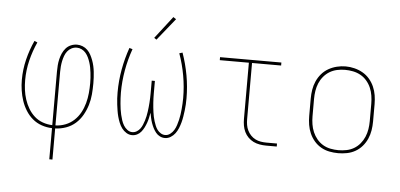

<svg xmlns="http://www.w3.org/2000/svg" viewBox="-59 -880 2518 1210"><g transform="rotate(5 1200.0 -275.5)"><path d="M290 205V8Q256 7 224 -4Q192 -15 166.5 -36.5Q141 -58 123 -87Q105 -116 94.5 -147.5Q84 -179 79 -212.5Q74 -246 74 -279Q74 -344 89.5 -407.5Q105 -471 132 -530L151 -522Q125 -465 110 -403.5Q95 -342 95 -279Q95 -248 99 -217.5Q103 -187 112.5 -157.5Q122 -128 138 -101Q154 -74 177 -53.5Q200 -33 229.5 -22.5Q259 -12 290 -11V-350Q290 -370 291.5 -389.5Q293 -409 297.5 -428.5Q302 -448 310 -466Q318 -484 331 -499Q344 -514 363 -522Q382 -530 402 -530Q420 -530 437.5 -523Q455 -516 468 -503Q481 -490 489.5 -474Q498 -458 504.5 -440.5Q511 -423 515 -405Q519 -387 521 -369Q523 -351 524 -332.5Q525 -314 525 -296Q525 -261 522 -226Q519 -191 509 -158Q499 -125 481.5 -94Q464 -63 438 -40Q412 -17 378.5 -5Q345 7 310 8V205ZM310 -11Q343 -12 373.5 -24Q404 -36 427.5 -58Q451 -80 466.5 -108.5Q482 -137 490.5 -168.5Q499 -200 502 -232Q505 -264 505 -296Q505 -313 504 -329Q503 -345 501 -361.5Q499 -378 496 -394Q493 -410 488 -425.5Q483 -441 476 -456Q469 -471 458.5 -483.5Q448 -496 433 -503.5Q418 -511 402 -511Q384 -511 368.5 -503Q353 -495 342.5 -481.5Q332 -468 326 -451.5Q320 -435 316.5 -418Q313 -401 311.5 -384Q310 -367 310 -350Z M796 8Q777 8 760 -2.5Q743 -13 731.5 -28.5Q720 -44 712.5 -62.5Q705 -81 700 -99.5Q695 -118 692 -137Q689 -156 686.5 -175.5Q684 -195 683 -214.5Q682 -234 682 -253Q682 -326 695 -398Q708 -470 732 -538L752 -532Q728 -465 715.5 -394.5Q703 -324 703 -253Q703 -236 704 -218Q705 -200 706.5 -183Q708 -166 710.5 -148.5Q713 -131 717 -114Q721 -97 726.5 -80Q732 -63 741 -48Q750 -33 764.5 -22Q779 -11 796 -11Q811 -11 824 -19Q837 -27 845.5 -38.5Q854 -50 859.5 -63.5Q865 -77 869.5 -91Q874 -105 877 -119.5Q880 -134 882 -148.5Q884 -163 885.5 -177.5Q887 -192 888 -206.5Q889 -221 889.5 -235.5Q890 -250 890 -265V-345H910V-265Q910 -250 910.5 -235.5Q911 -221 912 -206.5Q913 -192 914.5 -177.5Q916 -163 918 -148.5Q920 -134 923 -119.5Q926 -105 930.5 -91Q935 -77 940.5 -63.5Q946 -50 954.5 -38.5Q963 -27 976 -19Q989 -11 1004 -11Q1021 -11 1035.5 -22Q1050 -33 1059 -48Q1068 -63 1073.5 -80Q1079 -97 1083 -114Q1087 -131 1089.5 -148.5Q1092 -166 1093.5 -183Q1095 -200 1096 -218Q1097 -236 1097 -253Q1097 -324 1084.5 -394.5Q1072 -465 1048 -532L1068 -538Q1092 -470 1105 -398Q1118 -326 1118 -253Q1118 -234 1117 -214.5Q1116 -195 1113.5 -175.5Q1111 -156 1108 -137Q1105 -118 1100 -99.5Q1095 -81 1087.5 -62.5Q1080 -44 1068.5 -28.5Q1057 -13 1040 -2.5Q1023 8 1004 8Q987 8 972 0.5Q957 -7 946.5 -20Q936 -33 928.5 -48Q921 -63 915.5 -78.5Q910 -94 906.5 -110.5Q903 -127 900 -143Q897 -127 893.5 -110.5Q890 -94 884.5 -78.5Q879 -63 871.5 -48Q864 -33 853.5 -20Q843 -7 828 0.5Q813 8 796 8ZM897 -605 882 -615 991 -756 1009 -744Z M1644 0Q1624 0 1603 -3.5Q1582 -7 1563.5 -16Q1545 -25 1530 -40Q1515 -55 1506 -74Q1497 -93 1493.5 -113.5Q1490 -134 1490 -155V-511H1306V-530H1694V-511H1510V-155Q1510 -137 1513 -119Q1516 -101 1524 -84.5Q1532 -68 1545 -54.5Q1558 -41 1574 -33Q1590 -25 1608 -22Q1626 -19 1644 -19H1711V0Z M2100 8Q2072 8 2044 2.5Q2016 -3 1991.5 -17Q1967 -31 1948.5 -52.5Q1930 -74 1918.5 -100Q1907 -126 1902.5 -154Q1898 -182 1898 -210V-320Q1898 -348 1902.5 -376Q1907 -404 1918.5 -430Q1930 -456 1948.5 -477.5Q1967 -499 1991.5 -513Q2016 -527 2044 -534Q2072 -541 2100 -541Q2128 -541 2156 -534Q2184 -527 2208.5 -513Q2233 -499 2251.5 -477.5Q2270 -456 2281.5 -430Q2293 -404 2297.5 -376Q2302 -348 2302 -320V-210Q2302 -182 2297.5 -154Q2293 -126 2281.5 -100Q2270 -74 2251.5 -52.5Q2233 -31 2208.5 -17Q2184 -3 2156 2.5Q2128 8 2100 8ZM2100 -11Q2125 -11 2150.5 -16Q2176 -21 2198 -34Q2220 -47 2236.5 -67Q2253 -87 2263 -110.5Q2273 -134 2277 -159.5Q2281 -185 2281 -210V-320Q2281 -346 2277 -371.5Q2273 -397 2263 -420.5Q2253 -444 2236 -464Q2219 -484 2196.5 -496.5Q2174 -509 2148.5 -514Q2123 -519 2098 -519Q2072 -519 2047 -513.5Q2022 -508 2000.5 -495Q1979 -482 1962.5 -462Q1946 -442 1936.5 -419Q1927 -396 1923 -370.5Q1919 -345 1919 -320V-210Q1919 -185 1923 -159.5Q1927 -134 1937 -110.5Q1947 -87 1963.5 -67Q1980 -47 2002 -34Q2024 -21 2049.5 -16Q2075 -11 2100 -11Z"/></g></svg>

Font: Iosevka Curly Slab ThEx
Style: Regular
Weight: 100
Width: 7
Monospace: yes
Designer: Belleve Invis
Foundry: Belleve Invis
Version: Version 11.1.0; ttfautohint (v1.8.3)